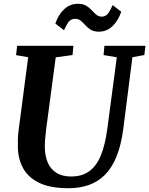

<svg xmlns="http://www.w3.org/2000/svg" viewBox="-20 -985 789 1015"><path d="M680 -682.5 632 -306Q621 -220 596.8 -159.5Q572.5 -99 535.8 -61.8Q499 -24.5 450.2 -7.2Q401.5 10 341.5 10Q245.5 10 187 -18.5Q128.5 -47 101.8 -96.5Q75 -146 74.5 -208.5Q74 -227.5 74.5 -248Q75 -268.5 77.5 -290L129 -682.5L65 -693.5L70.5 -743H368L363.5 -694L274.5 -682L224 -302Q220.5 -273.5 218.5 -248.8Q216.5 -224 217 -205.5Q217.5 -161 232.2 -126.2Q247 -91.5 277.5 -71.8Q308 -52 356.5 -52Q414 -52 452.5 -80.2Q491 -108.5 513.8 -165Q536.5 -221.5 547.5 -306L597.5 -682L527.5 -694L532 -743H749L743 -694ZM502.5 -817.5Q476 -817.5 459.5 -828Q443 -838.5 431 -851.8Q419 -865 407 -875.2Q395 -885.5 377.5 -885.5Q354 -885.5 341.5 -867.8Q329 -850 318.5 -825L272.5 -860.5Q289 -908.5 319.8 -936.8Q350.5 -965 391.5 -965Q418.5 -965 435.2 -955Q452 -945 464.2 -931.5Q476.5 -918 488.5 -907.8Q500.5 -897.5 517 -897Q539.5 -897 552.2 -915Q565 -933 575.5 -958L621 -923Q604.5 -874.5 574 -846Q543.5 -817.5 502.5 -817.5Z"/></svg>

Font: Merriweather
Style: Bold Italic
Weight: 700
Italic angle: -7.8°
Version: Version 2.101